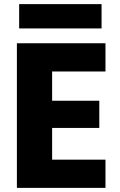

<svg xmlns="http://www.w3.org/2000/svg" viewBox="-20 -912 581 932"><path d="M233 -565V-423H462V-291H233V-137H492V0H62V-702H492V-565ZM473 -892V-774H73V-892Z"/></svg>

Font: Poppins A&M
Style: Bold-A&M
Weight: 700
Designer: Ninad Kale (Devanagari), Jonny Pinhorn (Latin)
Foundry: Indian Type Foundry
Version: 4.004